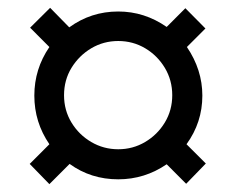

<svg xmlns="http://www.w3.org/2000/svg" viewBox="-20 -576 596 486"><path d="M66.9 -334Q66.9 -401.4 105 -457L56.2 -505.9L106.9 -556.2L155.3 -506.8Q210.4 -546.9 279.3 -546.9Q345.7 -546.9 401.9 -507.8L449.2 -555.2L500 -503.9L453.1 -457Q492.2 -399.4 492.2 -334Q492.2 -266.1 452.1 -210.9L501 -162.1L451.2 -110.8L401.9 -160.2Q346.2 -122.1 279.3 -122.1Q210 -122.1 156.2 -161.1L105 -109.9L55.2 -161.1L105 -210.9Q66.9 -266.6 66.9 -334ZM142.1 -335Q142.1 -296.9 160.9 -265.9Q179.7 -234.9 210.9 -216.6Q242.2 -198.2 279.3 -198.2Q316.4 -198.2 347.4 -216.6Q378.4 -234.9 397.2 -265.9Q416 -296.9 416 -335Q416 -373 397.2 -404.3Q378.4 -435.5 347.4 -453.9Q316.4 -472.2 279.3 -472.2Q242.2 -472.2 211.2 -453.9Q180.2 -435.5 161.1 -404.5Q142.1 -373.5 142.1 -335Z"/></svg>

Font: Arimo Nerd Font
Style: Regular
Weight: 400
Designer: Steve Matteson
Foundry: Monotype Imaging Inc.
Version: Version 1.33;Nerd Fonts 3.2.1